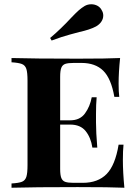

<svg xmlns="http://www.w3.org/2000/svg" viewBox="-20 -880 649 900"><path d="M563 0Q498 -3 344 -3Q138 -3 34 0V-20Q68 -22 83 -28Q98 -34 103.5 -51Q109 -68 109 -106V-502Q109 -540 103.5 -557Q98 -574 82.5 -580Q67 -586 34 -588V-608Q138 -605 344 -605Q484 -605 543 -608Q536 -541 536 -488Q536 -449 539 -426H516Q501 -512 464 -548.5Q427 -585 362 -585H325Q299 -585 286 -580.5Q273 -576 267.5 -562.5Q262 -549 262 -520V-316H309Q355 -316 378.5 -348.5Q402 -381 410 -424H433Q430 -390 430 -346V-306Q430 -261 436 -188H413Q406 -235 381.5 -265.5Q357 -296 309 -296H262V-88Q262 -59 267.5 -45.5Q273 -32 286 -27.5Q299 -23 325 -23H368Q439 -23 479.5 -64Q520 -105 536 -202H559Q556 -174 556 -130Q556 -73 563 0ZM408 -860Q424 -860 437.5 -852.5Q451 -845 458 -830Q464 -820 464 -807Q464 -792 455 -778.5Q446 -765 430 -756Q415 -748 395 -741.5Q375 -735 352 -730Q345 -728 307.5 -718Q270 -708 222 -690L215 -702Q264 -743 314 -797Q336 -820 349 -831.5Q362 -843 377 -852Q391 -860 408 -860Z"/></svg>

Font: Playfair Display SC
Style: Bold
Weight: 700
Designer: Claus Eggers Sørensen
Foundry: Claus Eggers Sørensen
Version: Version 1.200; ttfautohint (v1.6)